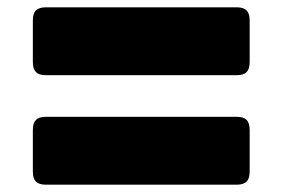

<svg xmlns="http://www.w3.org/2000/svg" viewBox="-20 -623 774 526"><path d="M106 -417Q87 -417 78.5 -425.5Q70 -434 70 -453V-567Q70 -586 78.5 -594.5Q87 -603 106 -603H628Q647 -603 655.5 -594.5Q664 -586 664 -567V-453Q664 -434 655.5 -425.5Q647 -417 628 -417ZM106 -117Q87 -117 78.5 -125.5Q70 -134 70 -153V-267Q70 -286 78.5 -294.5Q87 -303 106 -303H628Q647 -303 655.5 -294.5Q664 -286 664 -267V-153Q664 -134 655.5 -125.5Q647 -117 628 -117Z"/></svg>

Font: Bungee
Style: Regular
Weight: 400
Designer: David Jonathan Ross
Foundry: David Jonathan Ross
Version: Version 1.000;PS 1.0;hotconv 1.0.72;makeotf.lib2.5.5900